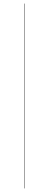

<svg xmlns="http://www.w3.org/2000/svg" viewBox="-20 -800 270 1070"><path d="M114 -780V250H116V-780Z"/></svg>

Font: Bodoni* 96pt
Style: Regular
Weight: 400
Version: Version 2.3